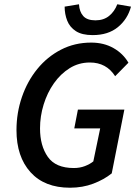

<svg xmlns="http://www.w3.org/2000/svg" viewBox="-20 -865 640 897"><path d="M307 12Q188 12 122.5 -60.5Q57 -133 57 -257Q57 -338 82.5 -412Q108 -486 154.5 -543Q201 -600 265 -633Q329 -666 406 -666Q465 -666 510 -640.5Q555 -615 580 -572L518 -509Q477 -573 400 -573Q348 -573 305.5 -546.5Q263 -520 232 -476Q201 -432 184 -377Q167 -322 167 -265Q167 -184 203.5 -132Q240 -80 325 -80Q353 -80 376.5 -89Q400 -98 416 -111L448 -265H327L344 -353H561L502 -55Q466 -26 416 -7Q366 12 307 12ZM413 -701Q363 -701 334.5 -719.5Q306 -738 294 -768.5Q282 -799 282 -834L349 -845Q351 -810 369 -790Q387 -770 426 -770Q464 -770 489.5 -790.5Q515 -811 528 -845L592 -834Q576 -775 530.5 -738Q485 -701 413 -701Z"/></svg>

Font: Source Sans 3 Semibold
Style: Italic
Weight: 600
Italic angle: -11°
Designer: Paul D. Hunt
Foundry: Adobe
Version: Version 3.052;hotconv 1.1.0;makeotfexe 2.6.0